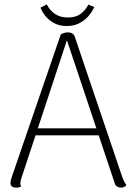

<svg xmlns="http://www.w3.org/2000/svg" viewBox="-20 -849 610 878"><path d="M291 -701Q302 -701 310.5 -696Q319 -691 322 -681L540 -37Q544 -27 548.5 -18Q553 -9 558 -3Q554 3 548 6Q542 9 534 9Q524 9 515.5 4Q507 -1 505 -10L280 -683H292L78 -35Q77 -30 75 -23.5Q73 -17 73 -11Q73 -7 74 -2.5Q75 2 76 5Q71 7 65.5 8Q60 9 53 9Q41 9 34 3Q27 -3 28 -14Q28 -20 30.5 -28Q33 -36 35 -43L258 -692Q275 -701 291 -701ZM136 -262H444V-230H136ZM411 -817Q400 -792 382 -772.5Q364 -753 340 -741.5Q316 -730 285 -730Q254 -730 230 -742Q206 -754 190 -773Q174 -792 165 -814Q172 -818 179.5 -821.5Q187 -825 194 -829Q207 -802 231 -785.5Q255 -769 291 -769Q328 -769 350.5 -787Q373 -805 384 -828Q391 -825 397 -822.5Q403 -820 411 -817Z"/></svg>

Font: Arima ExtraLight
Style: Regular
Weight: 250
Designer: Joana Correia and Natanael Gama
Foundry: NDISCOVER
Version: Version 1.101;gftools[0.9.23]